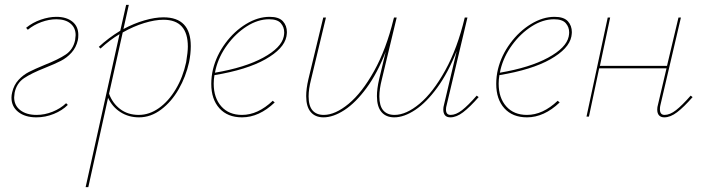

<svg xmlns="http://www.w3.org/2000/svg" viewBox="-20 -478 2888 787"><path d="M27 -78Q27 -88 30 -100Q37 -130 56 -150.5Q75 -171 98.5 -183Q122 -195 163 -212Q219 -234 249.5 -254.5Q280 -275 288 -314Q290 -328 290 -334Q290 -364 269 -381.5Q248 -399 211 -399Q181 -399 149.5 -387.5Q118 -376 94 -356L87 -364Q114 -386 147.5 -397.5Q181 -409 211 -409Q252 -409 276.5 -389.5Q301 -370 301 -335Q301 -321 299 -313Q292 -283 273 -262Q254 -241 229.5 -228.5Q205 -216 165 -200Q109 -178 78.5 -157.5Q48 -137 40 -98Q38 -84 38 -79Q38 -46 63 -26.5Q88 -7 130 -7Q163 -7 195.5 -20Q228 -33 251 -55L258 -48Q235 -25 200.5 -11Q166 3 129 3Q83 3 55 -19Q27 -41 27 -78Z M762 -289Q762 -257 755 -223Q742 -164 712.5 -112.5Q683 -61 640.5 -29Q598 3 550 3Q507 3 473.5 -18.5Q440 -40 423 -77L342 289H331L470 -338Q431 -315 392 -279L385 -286Q425 -323 473 -352L497 -458H508L486 -359Q529 -382 572 -394.5Q615 -407 650 -407Q762 -407 762 -289ZM750 -287Q750 -397 650 -397Q615 -397 571 -383.5Q527 -370 483 -345L427 -94Q441 -55 472.5 -31Q504 -7 549 -7Q592 -7 631.5 -35Q671 -63 700.5 -112.5Q730 -162 743 -223Q750 -265 750 -287Z M1156 -346Q1156 -340 1154 -328Q1144 -278 1068 -235Q992 -192 859 -170Q856 -152 856 -135Q856 -77 887 -42Q918 -7 972 -7Q1037 -7 1098 -65L1106 -58Q1042 3 972 3Q913 3 879.5 -34Q846 -71 846 -134Q846 -165 853 -194Q867 -251 903.5 -300.5Q940 -350 988.5 -379.5Q1037 -409 1085 -409Q1123 -409 1139.5 -391Q1156 -373 1156 -346ZM1145 -345Q1145 -367 1131 -383Q1117 -399 1083 -399Q1037 -399 991.5 -370Q946 -341 911.5 -294Q877 -247 864 -194L861 -180Q984 -201 1058.5 -241.5Q1133 -282 1143 -328Q1145 -338 1145 -345Z M1942 -80Q1906 -39 1878.5 -18Q1851 3 1826 3Q1811 3 1804 -5.5Q1797 -14 1797 -29Q1797 -39 1800 -49L1852 -269Q1817 -180 1772.5 -119Q1728 -58 1682 -27.5Q1636 3 1596 3Q1562 3 1543.5 -19Q1525 -41 1525 -84Q1525 -114 1534 -153L1561 -266Q1527 -178 1482.5 -117.5Q1438 -57 1392 -27Q1346 3 1306 3Q1272 3 1253.5 -19Q1235 -41 1235 -84Q1235 -114 1244 -153L1305 -406H1316L1255 -152Q1245 -113 1245 -83Q1245 -44 1261 -25.5Q1277 -7 1307 -7Q1354 -7 1409 -52.5Q1464 -98 1513.5 -187Q1563 -276 1593 -399L1595 -406H1606L1545 -152Q1535 -113 1535 -83Q1535 -44 1551 -25.5Q1567 -7 1597 -7Q1645 -7 1700 -53Q1755 -99 1805 -189.5Q1855 -280 1885 -406H1896L1811 -48Q1808 -38 1808 -29Q1808 -7 1827 -7Q1849 -7 1874 -26.5Q1899 -46 1934 -86Z M2324 -346Q2324 -340 2322 -328Q2312 -278 2236 -235Q2160 -192 2027 -170Q2024 -152 2024 -135Q2024 -77 2055 -42Q2086 -7 2140 -7Q2205 -7 2266 -65L2274 -58Q2210 3 2140 3Q2081 3 2047.5 -34Q2014 -71 2014 -134Q2014 -165 2021 -194Q2035 -251 2071.5 -300.5Q2108 -350 2156.5 -379.5Q2205 -409 2253 -409Q2291 -409 2307.5 -391Q2324 -373 2324 -346ZM2313 -345Q2313 -367 2299 -383Q2285 -399 2251 -399Q2205 -399 2159.5 -370Q2114 -341 2079.5 -294Q2045 -247 2032 -194L2029 -180Q2152 -201 2226.5 -241.5Q2301 -282 2311 -328Q2313 -338 2313 -345Z M2819 -80Q2783 -39 2755.5 -18Q2728 3 2703 3Q2689 3 2681.5 -5Q2674 -13 2674 -29Q2674 -39 2677 -49L2712 -198H2436L2394 0H2384L2471 -406H2481L2439 -208H2714L2761 -406H2771L2687 -47Q2685 -40 2685 -30Q2685 -7 2704 -7Q2726 -7 2751 -26.5Q2776 -46 2811 -86Z"/></svg>

Font: Ysabeau Hairline
Style: Italic
Weight: 100
Italic angle: -12°
Designer: Christian Thalmann (Catharsis Fonts)
Version: Version 0.003